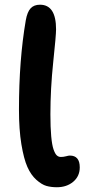

<svg xmlns="http://www.w3.org/2000/svg" viewBox="-20 -808 372 811"><path d="M220.2 -17.1Q195.8 -17.1 176 -22.7Q156.2 -28.3 133.5 -48.6Q110.8 -68.8 95.7 -102.8Q80.6 -136.7 70.3 -198.7Q60.1 -260.7 60.1 -345.2Q60.1 -554.7 88.9 -722.2Q95.2 -757.8 109.4 -772.9Q123.5 -788.1 148.9 -788.1Q216.8 -788.1 216.8 -684.1Q216.8 -658.2 204.8 -545.4Q192.9 -432.6 192.9 -325.2Q192.9 -269.5 196.3 -232.4Q199.7 -195.3 206.1 -177Q212.4 -158.7 219.7 -151.9Q227.1 -145 236.8 -145Q248 -145 258.8 -147.9Q269.5 -150.9 274.9 -150.9Q316.9 -150.9 316.9 -101.1Q316.9 -63.5 289.3 -40.3Q261.7 -17.1 220.2 -17.1Z"/></svg>

Font: Shantell Sans Bouncy
Style: Regular
Weight: 600
Designer: Stephen Nixon, Anya Danilova, Shantell Martin
Foundry: Arrow Type
Version: Version 1.006;[9816181b4]